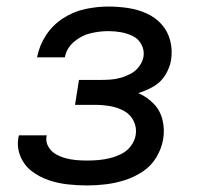

<svg xmlns="http://www.w3.org/2000/svg" viewBox="-20 -558 616 586"><path d="M246 8Q274 8 303 4.5Q332 1 360.5 -8Q389 -17 415 -34Q441 -51 457 -77.5Q473 -104 478 -133Q483 -163 476 -192Q469 -221 449 -241.5Q429 -262 402 -274Q426 -281 448.5 -294Q471 -307 484.5 -329Q498 -351 502 -374Q507 -405 499.5 -434Q492 -463 473 -484Q454 -505 427.5 -517Q401 -529 371 -533.5Q341 -538 311 -538Q276 -538 240.5 -530.5Q205 -523 173 -502.5Q141 -482 120.5 -450.5Q100 -419 93 -383H178Q183 -411 206 -430.5Q229 -450 256.5 -456.5Q284 -463 311 -463Q331 -463 350 -459.5Q369 -456 386 -447.5Q403 -439 412 -421.5Q421 -404 418 -385Q415 -369 404.5 -355Q394 -341 379 -333Q364 -325 348 -320.5Q332 -316 316 -315Q300 -314 284 -314H221L209 -238H271Q294 -238 316.5 -234Q339 -230 358.5 -219.5Q378 -209 388 -188.5Q398 -168 394 -145Q391 -128 379.5 -112.5Q368 -97 351 -88.5Q334 -80 316 -75.5Q298 -71 280.5 -69.5Q263 -68 246 -68Q229 -68 212 -69.5Q195 -71 179 -75.5Q163 -80 149.5 -88Q136 -96 127.5 -110.5Q119 -125 122 -142L123 -145H38Q37 -141 36 -138Q31 -108 42.5 -80.5Q54 -53 77 -35.5Q100 -18 127.5 -8.5Q155 1 185 4.5Q215 8 246 8Z"/></svg>

Font: Iosevka Sparkle
Style: Italic
Weight: 400
Italic angle: -9°
Designer: Belleve Invis
Foundry: Belleve Invis
Version: Version 4.5.0; ttfautohint (v1.8.3)